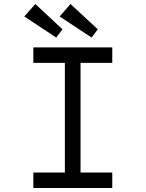

<svg xmlns="http://www.w3.org/2000/svg" viewBox="-20 -936 725 956"><path d="M146 0V-77H303V-623H146V-700H539V-623H381V-77H539V0ZM436 -749 277 -854 331 -916 467 -790ZM260 -749 101 -854 156 -916 291 -790Z"/></svg>

Font: Lexend Mega Light
Style: Regular
Weight: 300
Version: Version 1.007